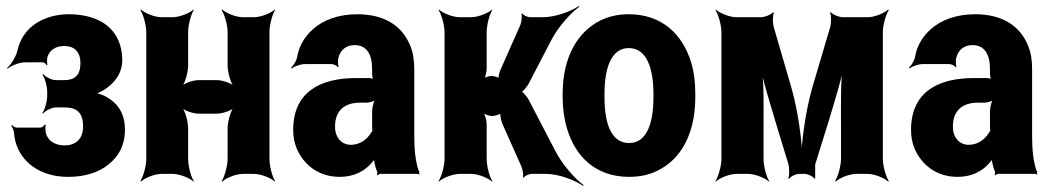

<svg xmlns="http://www.w3.org/2000/svg" viewBox="-20 -586 3552 647"><path d="M260 -160C260 -116 233 -96 198 -96C170 -96 143 -108 135 -136C133 -143 132 -160 134 -165L131 -167C129 -162 121 -156 116 -156H36C31 -156 23 -161 20 -165L18 -162C21 -158 26 -148 27 -141C28 -119 34 -99 42 -82C71 -23 133 10 210 10C266 10 314 -5 347 -33C377 -57 401 -93 401 -149C401 -207 374 -241 334 -262C322 -268 305 -274 295 -273L296 -269C305 -270 322 -277 332 -284C365 -305 392 -338 392 -384C392 -409 387 -431 379 -450C352 -511 289 -538 210 -538C186 -538 163 -534 142 -527C95 -511 53 -477 39 -417C34 -394 16 -367 4 -357L5 -354C16 -364 45 -376 64 -376H124C129 -376 135 -371 137 -366L140 -368C138 -372 138 -388 140 -394C148 -420 171 -431 197 -431C229 -431 251 -413 251 -373C251 -332 231 -316 197 -316H168C154 -316 133 -327 125 -337L123 -334C131 -324 139 -296 139 -278V-263C139 -244 131 -216 123 -206L125 -203C133 -213 154 -224 169 -224H198C236 -224 260 -209 260 -160Z M888 -50V-478C888 -502 898 -539 907 -552L906 -554C894 -542 859 -528 836 -528H798C775 -528 741 -542 729 -554L727 -552C736 -539 747 -502 747 -478V-366C747 -342 758 -302 771 -290L773 -292C763 -305 730 -316 711 -316H649C630 -316 598 -305 588 -292L590 -290C603 -302 614 -342 614 -366V-478C614 -502 624 -539 633 -552L632 -554C620 -542 585 -528 562 -528H524C501 -528 467 -542 455 -554L453 -552C462 -539 473 -502 473 -478V-50C473 -26 462 11 453 24L455 26C467 14 501 0 524 0H562C585 0 620 14 632 26L633 24C624 11 614 -26 614 -50V-153C614 -177 603 -217 590 -229L588 -227C598 -214 630 -203 649 -203H711C730 -203 763 -214 773 -227L771 -229C758 -217 747 -177 747 -153V-50C747 -26 736 11 727 24L729 26C741 14 775 0 798 0H836C859 0 894 14 906 26L907 24C898 11 888 -26 888 -50Z M1376 -128V-352C1376 -383 1372 -410 1362 -433C1334 -501 1273 -538 1184 -538C1121 -538 1070 -519 1035 -488C1011 -467 989 -436 982 -397C980 -382 969 -365 961 -358L963 -355C971 -362 992 -370 1007 -370H1097C1105 -370 1116 -364 1119 -359L1121 -361C1119 -366 1118 -383 1120 -390C1127 -419 1148 -434 1175 -434C1215 -434 1234 -404 1234 -353V-338C1234 -331 1236 -318 1240 -314L1243 -317C1240 -321 1228 -323 1222 -323H1180C1063 -323 968 -279 968 -148C968 -125 972 -104 980 -85C1004 -30 1054 10 1125 10C1175 10 1211 -11 1235 -40C1238 -44 1243 -50 1244 -54L1240 -55C1239 -51 1241 -43 1242 -37C1244 -26 1247 -16 1251 -7C1252 -5 1251 1 1250 3L1253 5C1254 3 1258 0 1261 0H1388C1390 0 1391 2 1392 3L1394 1C1393 0 1392 -2 1392 -4C1392 -5 1394 -7 1394 -7L1391 -10C1380 -43 1376 -80 1376 -128ZM1109 -159C1109 -218 1146 -240 1193 -240H1215C1226 -240 1245 -246 1250 -253L1247 -256C1240 -249 1234 -225 1234 -211V-162C1234 -159 1234 -145 1236 -143L1239 -146C1237 -148 1232 -141 1230 -138C1216 -115 1192 -98 1162 -98C1132 -98 1109 -122 1109 -159Z M1672 -171 1737 -25C1741 -16 1745 5 1742 11L1745 13C1747 7 1763 0 1771 0H1820C1862 0 1918 21 1946 41V37C1919 18 1874 -32 1851 -78L1762 -249C1757 -259 1741 -279 1734 -279V-275C1741 -275 1757 -295 1762 -305L1840 -455C1863 -498 1906 -545 1932 -563L1931 -566C1905 -548 1851 -528 1811 -528H1766C1758 -528 1742 -535 1740 -541L1737 -539C1740 -533 1737 -511 1734 -503L1667 -352C1663 -344 1658 -324 1660 -318L1663 -320C1661 -326 1643 -330 1637 -330C1627 -330 1611 -325 1606 -319L1609 -316C1615 -322 1620 -343 1620 -355V-478C1620 -502 1630 -539 1639 -552L1638 -554C1626 -542 1591 -528 1568 -528H1529C1506 -528 1471 -542 1459 -554L1458 -552C1467 -539 1478 -502 1478 -478V-50C1478 -26 1467 11 1458 24L1459 26C1471 14 1506 0 1529 0H1568C1591 0 1626 14 1638 26L1639 24C1630 11 1620 -26 1620 -50V-167C1620 -180 1614 -203 1607 -210L1605 -208C1611 -201 1629 -195 1639 -195C1646 -195 1666 -200 1669 -206L1666 -208C1664 -202 1669 -179 1672 -171Z M1876 -269V-259C1876 -220 1881 -185 1891 -152C1919 -58 1988 10 2100 10C2136 10 2168 3 2196 -11C2274 -49 2323 -134 2323 -259V-269C2323 -308 2319 -343 2309 -376C2280 -470 2211 -538 2099 -538C2063 -538 2033 -531 2005 -518C1926 -479 1876 -394 1876 -269ZM2182 -269V-259C2182 -176 2162 -104 2100 -104C2037 -104 2017 -175 2017 -259V-269C2017 -351 2037 -424 2099 -424C2161 -424 2182 -352 2182 -269Z M2647 -290 2587 -496C2584 -508 2583 -535 2588 -543L2585 -545C2580 -537 2557 -528 2544 -528H2461C2439 -528 2404 -542 2392 -554L2391 -552C2400 -539 2411 -502 2411 -478V-50C2411 -26 2400 11 2391 24L2392 26C2404 14 2439 0 2462 0H2501C2524 0 2559 14 2571 26L2572 24C2563 11 2553 -26 2553 -50V-160C2553 -229 2555 -320 2545 -371L2541 -370C2549 -319 2576 -235 2595 -170L2637 -32C2640 -20 2641 7 2636 15L2639 17C2643 9 2662 0 2672 0H2692C2702 0 2721 9 2725 17L2727 15V-32L2771 -173C2791 -240 2818 -325 2826 -378L2822 -379C2812 -326 2814 -233 2814 -162V-50C2814 -26 2803 11 2794 24L2796 26C2808 14 2842 0 2865 0H2904C2927 0 2961 14 2973 26L2975 24C2966 11 2955 -26 2955 -50V-478C2955 -502 2966 -539 2975 -552L2973 -554C2961 -542 2927 -528 2905 -528H2820C2808 -528 2785 -537 2780 -545L2777 -543C2782 -535 2781 -508 2778 -496L2717 -290C2695 -213 2680 -106 2680 -44H2684C2684 -106 2669 -213 2647 -290Z M3458 -128V-352C3458 -383 3454 -410 3444 -433C3416 -501 3355 -538 3266 -538C3203 -538 3152 -519 3117 -488C3093 -467 3071 -436 3064 -397C3062 -382 3051 -365 3043 -358L3045 -355C3053 -362 3074 -370 3089 -370H3179C3187 -370 3198 -364 3201 -359L3203 -361C3201 -366 3200 -383 3202 -390C3209 -419 3230 -434 3257 -434C3297 -434 3316 -404 3316 -353V-338C3316 -331 3318 -318 3322 -314L3325 -317C3322 -321 3310 -323 3304 -323H3262C3145 -323 3050 -279 3050 -148C3050 -125 3054 -104 3062 -85C3086 -30 3136 10 3207 10C3257 10 3293 -11 3317 -40C3320 -44 3325 -50 3326 -54L3322 -55C3321 -51 3323 -43 3324 -37C3326 -26 3329 -16 3333 -7C3334 -5 3333 1 3332 3L3335 5C3336 3 3340 0 3343 0H3470C3472 0 3473 2 3474 3L3476 1C3475 0 3474 -2 3474 -4C3474 -5 3476 -7 3476 -7L3473 -10C3462 -43 3458 -80 3458 -128ZM3191 -159C3191 -218 3228 -240 3275 -240H3297C3308 -240 3327 -246 3332 -253L3329 -256C3322 -249 3316 -225 3316 -211V-162C3316 -159 3316 -145 3318 -143L3321 -146C3319 -148 3314 -141 3312 -138C3298 -115 3274 -98 3244 -98C3214 -98 3191 -122 3191 -159Z"/></svg>

Font: Asimov
Style: EdgeExtreme
Weight: 500
Designer: Google
Version: Version 2.000980: 2014